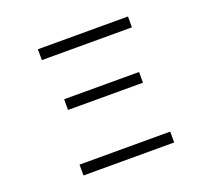

<svg xmlns="http://www.w3.org/2000/svg" viewBox="-132 -943 1265 1146"><g transform="rotate(-20 500.0 -370.5)"><path d="M786 -702V-771H214V-702ZM735 -369V-437H259V-369ZM788 30V-39H212V30Z"/></g></svg>

Font: LINE Seed JP App_OTF Regular
Style: Regular
Weight: 400
Designer: LY Corporation & Fontrix & Fontworks
Version: Version 1.002